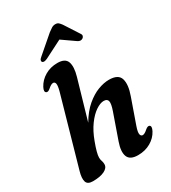

<svg xmlns="http://www.w3.org/2000/svg" viewBox="-223 -1043 1040 1167"><g transform="rotate(-30 297.0 -459.0)"><path d="M542.5 -70.5Q523 -33 484 -10.5Q445 12 395 12Q338.5 12 325 -23.2Q311.5 -58.5 333 -119.5L395 -296.5Q410.5 -341 406.2 -359.8Q402 -378.5 377 -378.5Q353 -378.5 321.5 -357.5Q290 -336.5 259.8 -295.2Q229.5 -254 207.5 -194Q181 -123 181 -94Q181 -79.5 185.2 -68.8Q189.5 -58 189.5 -43Q189.5 -18 159.5 -3Q129.5 12 77.5 12Q40 12 32.5 -13Q25 -38 38 -83L173.5 -559.5Q184 -597.5 181 -612.2Q178 -627 165.5 -627Q151.5 -627 130.5 -608Q113.5 -593 102.5 -598.5Q87 -606.5 102.5 -636Q122.5 -673.5 161 -696.2Q199.5 -719 249 -719Q303 -719 315.5 -684Q328 -649 310 -586.5L230 -310.5Q266 -371.5 308.2 -407.2Q350.5 -443 392 -458.5Q433.5 -474 468.5 -474Q534.5 -474 547 -432Q559.5 -390 534.5 -320.5L473.5 -147Q460.5 -109.5 464 -94.5Q467.5 -79.5 480 -79.5Q493.5 -79.5 515 -99Q532 -113.5 543 -108.5Q558 -100.5 542.5 -70.5ZM208 -773.5Q182 -761 172 -771Q168 -775 169.8 -783Q171.5 -791 183 -800L303 -903.5Q318 -915 329.8 -922.2Q341.5 -929.5 356 -929.5Q370.5 -929.5 378.2 -922.2Q386 -915 394.5 -903.5L461.5 -800Q467.5 -791 464.5 -783Q461.5 -775 455 -771Q439 -761 420.5 -773.5L331 -836Z"/></g></svg>

Font: Fraunces 9pt S000 SemiBold
Style: Italic
Weight: 600
Italic angle: -16°
Version: Version 1.000; ttfautohint (v1.8.3)